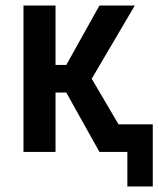

<svg xmlns="http://www.w3.org/2000/svg" viewBox="-20 -550 573 695"><path d="M441 125H533V-100H409L312 -265L468 -530H340L220 -315H181V-530H65V0H181V-215H220L259 -145L340 0H441Z"/></svg>

Font: Iosevka SS09
Style: Bold
Weight: 700
Monospace: yes
Designer: Belleve Invis
Foundry: Belleve Invis
Version: Version 5.2.1; ttfautohint (v1.8.3)